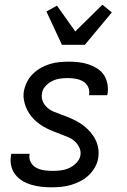

<svg xmlns="http://www.w3.org/2000/svg" viewBox="-20 -791 540 819"><path d="M199 8Q177 8 155.5 5.5Q134 3 113.5 -3Q93 -9 75 -20Q57 -31 44.5 -47.5Q32 -64 27.5 -85Q23 -106 27 -128L28 -135H106V-132Q103 -114 111.5 -98.5Q120 -83 135.5 -75Q151 -67 169 -64.5Q187 -62 206 -62Q223 -62 241 -64.5Q259 -67 275.5 -74.5Q292 -82 306 -96.5Q320 -111 323 -128Q326 -146 318.5 -161.5Q311 -177 299 -188Q287 -199 271.5 -205.5Q256 -212 240.5 -218Q225 -224 209.5 -230Q194 -236 179 -243.5Q164 -251 150.5 -260.5Q137 -270 125.5 -281.5Q114 -293 105 -306.5Q96 -320 90 -335.5Q84 -351 81.5 -368Q79 -385 82 -403Q86 -423 95.5 -442Q105 -461 120.5 -476Q136 -491 154.5 -501.5Q173 -512 193 -518Q213 -524 233.5 -526Q254 -528 274 -528Q295 -528 316.5 -525.5Q338 -523 357.5 -516.5Q377 -510 394.5 -499Q412 -488 423 -471.5Q434 -455 438 -434Q442 -413 439 -392L437 -385H359L360 -388Q363 -406 355.5 -421Q348 -436 334 -444Q320 -452 303 -455Q286 -458 268 -458Q252 -458 235 -455.5Q218 -453 202 -445Q186 -437 173.5 -423Q161 -409 159 -392Q156 -374 162.5 -358.5Q169 -343 181.5 -332Q194 -321 209.5 -314.5Q225 -308 241 -302.5Q257 -297 272.5 -290.5Q288 -284 302.5 -276.5Q317 -269 330.5 -259.5Q344 -250 355.5 -238.5Q367 -227 376.5 -213.5Q386 -200 392 -184.5Q398 -169 400 -152Q402 -135 399 -117Q396 -97 385 -77.5Q374 -58 358 -43Q342 -28 322.5 -18Q303 -8 282.5 -2Q262 4 241 6Q220 8 199 8ZM244 -600 178 -742 223 -767 301 -657 417 -771 457 -738 342 -600Z"/></svg>

Font: Iosevka Custom
Style: Italic
Weight: 400
Italic angle: -9°
Monospace: yes
Designer: Belleve Invis
Foundry: Belleve Invis
Version: Version 30.3.3; ttfautohint (v1.8.3)